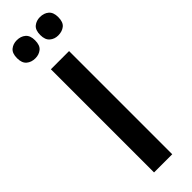

<svg xmlns="http://www.w3.org/2000/svg" viewBox="-246 -676 679 679"><g transform="rotate(-45 93.0 -337.0)"><path d="M47 0V-516H138V0ZM150 -582Q132 -582 119 -593Q106 -604 106 -628Q106 -653 119 -663.5Q132 -674 150 -674Q170 -674 183 -663Q196 -652 196 -628Q196 -603 183 -592.5Q170 -582 150 -582ZM36 -582Q16 -582 3 -593Q-10 -604 -10 -628Q-10 -653 3 -663.5Q16 -674 34 -674Q54 -674 67 -663Q80 -652 80 -628Q80 -603 67 -592.5Q54 -582 36 -582Z"/></g></svg>

Font: Bricolage Grotesque 48pt
Style: Regular
Weight: 400
Designer: Mathieu Triay
Foundry: Atelier Triay
Version: Version 1.000; ttfautohint (v1.8.4.7-5d5b);gftools[0.9.32]